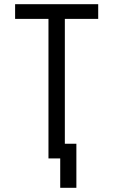

<svg xmlns="http://www.w3.org/2000/svg" viewBox="-20 -755 540 915"><path d="M267 140V0H211V-665H52V-735H448V-665H289V-70H344V140Z"/></svg>

Font: Zed Sans
Style: Regular
Weight: 400
Designer: Belleve Invis
Foundry: Belleve Invis
Version: Version 1.0.0; ttfautohint (v1.8.4)